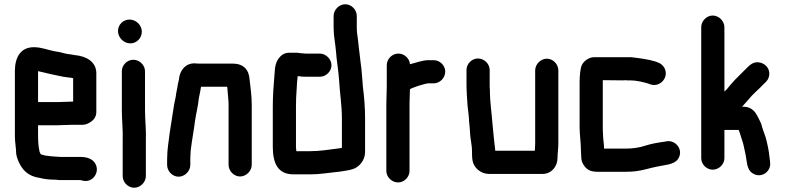

<svg xmlns="http://www.w3.org/2000/svg" viewBox="-20 -783 3692 903"><path d="M253 -303H159V-448C161 -448 163 -448 165 -447C181 -444 201 -438 216 -435C244 -430 270 -422 299 -419L316 -417L324 -415V-305H315C302 -305 268 -303 253 -303ZM315 -196H368C381 -196 395 -201 410 -212C425 -223 433 -238 433 -257V-441C431 -495 384 -519 331 -524L314 -527L298 -529C285 -531 274 -535 260 -538L236 -542C204 -548 176 -561 139 -561C76 -561 50 -512 50 -449V-142C50 -114 56 -86 56 -61C57 -52 60 -42 64 -31C83 16 111 46 168 54C188 59 210 62 234 62H242C249 63 257 64 264 64H359L367 66C415 80 452 27 428 -14C415 -36 390 -45 356 -45H264C255 -45 244 -47 234 -47C227 -47 211 -49 205 -50C197 -50 182 -54 176 -56C174 -56 171 -57 171 -59C170 -62 165 -69 165 -75C161 -94 159 -119 159 -143V-194H253C268 -194 301 -196 315 -196Z M553 -448V-265C553 -218 559 -168 557 -123V45C557 74 582 100 611 100C640 100 666 74 666 45V-122C668 -168 662 -218 662 -265V-448C662 -477 636 -502 607 -502C578 -502 553 -477 553 -448ZM535 -637C535 -606 562 -579 593 -579C623 -579 647 -604 647 -634C647 -665 620 -691 589 -691C559 -691 535 -667 535 -637Z M875 -7V-34C875 -39 875 -46 876 -57C876 -67 877 -76 878 -84C883 -125 892 -172 897 -213C902 -249 912 -285 915 -320C917 -332 920 -345 922 -355L924 -367C924 -369 925 -372 926 -375H1048C1048 -374 1048 -373 1049 -372L1051 -348C1052 -331 1055 -311 1055 -292V-8C1055 21 1080 47 1109 47C1138 47 1164 21 1164 -8V-291C1164 -331 1158 -372 1154 -408C1151 -457 1124 -484 1073 -484H916C909 -484 903 -484 898 -485C854 -487 827 -454 822 -414C822 -412 822 -409 821 -406C817 -392 816 -385 814 -371C812 -359 808 -344 807 -331C804 -317 802 -308 799 -292C793 -248 785 -208 779 -164C774 -122 766 -81 766 -34V-7C766 22 791 48 820 48C849 48 875 22 875 -7Z M1484 -531H1421C1416 -531 1410 -531 1405 -532C1391 -532 1381 -536 1367 -535H1340C1323 -535 1310 -529 1299 -518C1277 -495 1273 -472 1271 -433C1267 -383 1263 -337 1263 -282V-93C1263 -18 1285 37 1360 37H1440C1484 37 1522 30 1562 26L1580 24C1599 20 1620 19 1637 13C1668 5 1697 -29 1697 -67V-226C1697 -277 1693 -326 1687 -372C1683 -412 1682 -452 1676 -489L1672 -523C1669 -548 1666 -570 1664 -593C1662 -612 1658 -629 1658 -650V-708C1658 -737 1633 -763 1604 -763C1575 -763 1549 -737 1549 -708V-652C1549 -614 1557 -580 1560 -543C1563 -497 1572 -452 1575 -403C1578 -346 1588 -288 1588 -226V-88C1585 -87 1582 -87 1579 -86L1565 -84C1524 -79 1484 -72 1440 -72H1374C1373 -75 1373 -78 1373 -81C1372 -85 1372 -89 1372 -93V-282C1372 -311 1373 -335 1375 -360L1377 -394C1378 -405 1379 -415 1380 -425C1392 -423 1407 -422 1421 -422H1484C1513 -422 1539 -447 1539 -476C1539 -505 1513 -531 1484 -531Z M2074 -446C2074 -475 2049 -500 2020 -500H1990C1961 -498 1934 -487 1908 -481C1907 -507 1882 -531 1854 -531C1824 -531 1799 -506 1799 -476V-374C1799 -350 1797 -319 1797 -293V21C1797 50 1823 75 1852 75C1881 75 1906 50 1906 21V-295C1906 -316 1908 -346 1908 -363C1913 -367 1918 -368 1927 -372C1941 -377 1954 -382 1967 -385C1976 -387 1986 -391 1995 -391H2020C2049 -391 2074 -417 2074 -446Z M2174 -454V-386C2174 -353 2177 -318 2179 -285C2181 -267 2186 -232 2186 -214C2187 -204 2188 -194 2189 -183L2191 -153C2193 -124 2200 -99 2200 -71V-56C2200 -46 2201 -37 2202 -30C2207 5 2240 35 2280 35H2532C2573 35 2602 0 2602 -39C2602 -64 2607 -90 2606 -118V-452C2606 -481 2581 -507 2552 -507C2523 -507 2497 -481 2497 -452V-116C2497 -106 2497 -97 2496 -89C2496 -84 2496 -79 2495 -74H2309V-78C2305 -115 2300 -153 2297 -192C2293 -248 2284 -302 2284 -360C2283 -369 2283 -377 2283 -386V-454C2283 -483 2257 -508 2228 -508C2199 -508 2174 -483 2174 -454Z M2714 -40C2714 -27 2720 -13 2730 0C2745 19 2763 25 2794 25H2920C2939 25 2957 24 2973 22C3009 17 3037 7 3068 1C3106 -8 3148 -7 3168 -34C3199 -77 3156 -131 3108 -117C3077 -113 3043 -107 3015 -98C2989 -89 2956 -84 2920 -84H2821C2821 -107 2816 -129 2816 -153C2815 -162 2815 -174 2815 -187V-406L2912 -405C2917 -406 2923 -406 2929 -405H2944C2973 -405 3005 -397 3029 -390L3039 -386C3072 -375 3100 -397 3108 -420C3120 -453 3098 -481 3075 -489L3065 -493C3030 -504 2991 -509 2949 -514H2774C2748 -514 2724 -494 2716 -476C2709 -460 2706 -425 2706 -398V-187C2706 -147 2712 -115 2712 -79C2712 -67 2714 -53 2714 -40Z M3278 -655V-39C3278 -10 3303 15 3332 15C3361 15 3387 -10 3387 -39V-172H3454C3460 -158 3465 -139 3470 -124C3477 -107 3480 -83 3485 -63C3494 -25 3490 12 3518 31C3545 50 3577 41 3593 18C3607 -3 3602 -19 3599 -44C3596 -76 3589 -107 3581 -137C3574 -158 3565 -180 3560 -201C3553 -216 3543 -238 3534 -251C3520 -271 3501 -281 3477 -281H3470C3473 -284 3476 -288 3479 -291C3494 -307 3501 -316 3515 -332L3533 -350C3547 -362 3560 -376 3573 -389C3586 -400 3596 -412 3598 -432C3601 -463 3576 -487 3548 -490C3517 -493 3501 -471 3484 -455L3436 -407C3421 -391 3413 -381 3399 -364L3387 -352V-655C3387 -684 3361 -710 3332 -710C3303 -710 3278 -684 3278 -655Z"/></svg>

Font: Electronic
Style: ExHv
Weight: 900
Version: Version 1.011